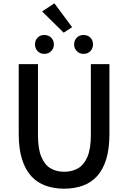

<svg xmlns="http://www.w3.org/2000/svg" viewBox="-20 -1124 773 1158"><path d="M367 14Q306 14 255.5 -4Q205 -22 169 -61Q133 -100 113 -163Q93 -226 93 -316V-737H209V-309Q209 -226 229.5 -177.5Q250 -129 285.5 -108.5Q321 -88 367 -88Q414 -88 450 -108.5Q486 -129 507 -177.5Q528 -226 528 -309V-737H640V-316Q640 -226 620.5 -163Q601 -100 565 -61Q529 -22 478.5 -4Q428 14 367 14ZM247 -799Q223 -799 207 -815.5Q191 -832 191 -856Q191 -881 207 -897Q223 -913 247 -913Q272 -913 288.5 -897Q305 -881 305 -856Q305 -832 288.5 -815.5Q272 -799 247 -799ZM364 -927 234 -1055 308 -1104 415 -960ZM484 -799Q460 -799 443.5 -815.5Q427 -832 427 -856Q427 -881 443.5 -897Q460 -913 484 -913Q509 -913 525 -897Q541 -881 541 -856Q541 -832 525 -815.5Q509 -799 484 -799Z"/></svg>

Font: Noto Sans SC Medium
Style: Regular
Weight: 500
Designer: Ryoko NISHIZUKA  (kana, bopomofo & ideographs); Paul D. Hunt (Latin, Greek & Cyrillic); Sandoll Communications , Soo-you
Foundry: Adobe
Version: Version 2.004-H2;hotconv 1.0.118;makeotfexe 2.5.65603